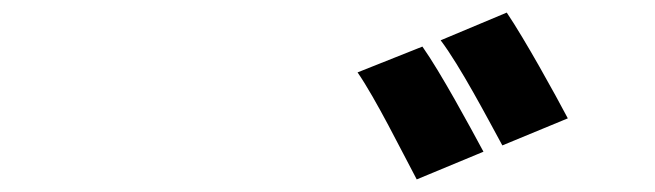

<svg xmlns="http://www.w3.org/2000/svg" viewBox="-20 -804 1040 305"><path d="M651 -730 548 -689C577 -647 618 -564 642 -519L748 -563C727 -602 680 -689 651 -730ZM785 -784 680 -740C711 -699 754 -617 778 -573L882 -616C862 -654 814 -741 785 -784Z"/></svg>

Font: Noto Sans T Chinese Black
Style: Bold
Weight: 900
Designer: Ryoko NISHIZUKA (kana & ideographs); Paul D. Hunt (Latin, Greek & Cyrillic); Wenlong ZHANG (bopomofo); Sandoll Communica
Foundry: Adobe Systems Incorporated
Version: Version 1.000;PS 1;hotconv 1.0.78;makeotf.lib2.5.61930